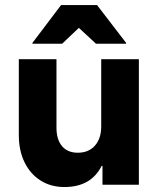

<svg xmlns="http://www.w3.org/2000/svg" viewBox="-20 -736 632 765"><path d="M236.7 9.2Q182.5 9.2 141.7 -16.7Q100.8 -42.5 77.9 -89.2Q55 -135.8 55 -197.5V-500H205V-227.5Q205 -180 227.1 -153.8Q249.2 -127.5 290 -127.5Q333.3 -127.5 358.3 -155.8Q383.3 -184.2 383.3 -232.5V-500H533.3V0H388.3V-75H385Q342.5 9.2 236.7 9.2ZM109.2 -561.7V-565L223.3 -715.8H366.7L482.5 -565V-561.7H362.5L294.2 -625L227.5 -561.7Z"/></svg>

Font: Funnel Sans ExtraBold
Style: Regular
Weight: 800
Version: Version 1.000; Beta; Release 5; Build 24; ttfautohint (v1.8.